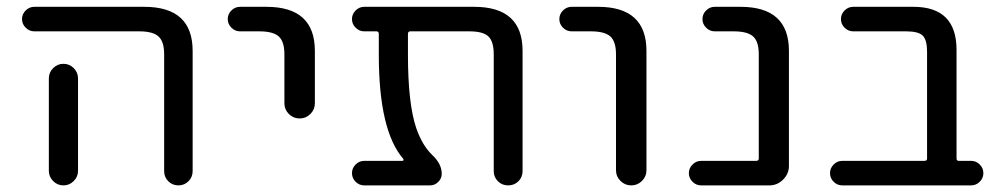

<svg xmlns="http://www.w3.org/2000/svg" viewBox="-20 -567 2962 566"><path d="M81.1 -474.6Q66.4 -474.6 55.7 -485.4Q44.9 -496.1 44.9 -510.7Q44.9 -525.4 55.7 -536.1Q66.4 -546.9 81.1 -546.9H405.3Q547.9 -546.9 547.9 -417V-62.5Q547.9 -44.9 535.6 -32.7Q523.4 -20.5 505.9 -20.5Q488.3 -20.5 476.1 -32.7Q463.9 -44.9 463.9 -62.5V-407.2Q463.9 -444.3 447.3 -459.5Q430.7 -474.6 390.6 -474.6ZM210 -335.9V-99.6V-63.5Q210 -45.9 197.3 -33.2Q184.6 -20.5 167 -20.5Q149.4 -20.5 136.7 -33.2Q124 -45.9 124 -63.5V-99.6V-335.9Q124 -353.5 136.7 -366.2Q149.4 -378.9 167 -378.9Q184.6 -378.9 197.3 -366.2Q210 -353.5 210 -335.9Z M687.5 -474.6Q672.9 -474.6 662.1 -485.4Q651.4 -496.1 651.4 -510.7Q651.4 -525.4 662.1 -536.1Q672.9 -546.9 687.5 -546.9H765.6Q908.2 -546.9 908.2 -417V-262.7Q908.2 -244.1 895 -231Q881.8 -217.8 863.3 -217.8Q844.7 -217.8 831.5 -231Q818.4 -244.1 818.4 -262.7V-407.2Q818.4 -444.3 801.8 -459.5Q785.2 -474.6 744.1 -474.6Z M1520.5 -62.5Q1520.5 -44.9 1508.3 -32.7Q1496.1 -20.5 1478 -20.5Q1460 -20.5 1447.8 -32.7Q1435.5 -44.9 1435.5 -62.5V-407.2Q1435.5 -444.3 1419.9 -459.5Q1404.3 -474.6 1363.3 -474.6H1189.5Q1182.6 -474.6 1182.6 -466.8V-405.3Q1182.6 -261.7 1207 -189.5Q1224.6 -138.7 1253.9 -110.4Q1282.2 -84 1282.2 -54.7Q1282.2 -41 1272 -30.8Q1261.7 -20.5 1248 -20.5H1053.7Q1039.1 -20.5 1028.3 -31.2Q1017.6 -42 1017.6 -56.6Q1017.6 -71.3 1028.3 -82Q1039.1 -92.8 1053.7 -92.8H1166Q1168.9 -92.8 1169.4 -94.7Q1169.9 -96.7 1168.9 -98.6Q1096.7 -181.6 1096.7 -405.3V-466.8Q1096.7 -474.6 1089.8 -474.6H1053.7Q1039.1 -474.6 1028.3 -485.4Q1017.6 -496.1 1017.6 -510.7Q1017.6 -525.4 1028.3 -536.1Q1039.1 -546.9 1053.7 -546.9H1377.9Q1520.5 -546.9 1520.5 -417Z M1665 -474.6Q1650.4 -474.6 1639.6 -485.4Q1628.9 -496.1 1628.9 -510.7Q1628.9 -525.4 1639.6 -536.1Q1650.4 -546.9 1665 -546.9H1743.2Q1885.7 -546.9 1885.7 -417V-65.4Q1885.7 -46.9 1872.6 -33.7Q1859.4 -20.5 1840.8 -20.5Q1822.3 -20.5 1809.1 -33.7Q1795.9 -46.9 1795.9 -65.4V-407.2Q1795.9 -444.3 1779.3 -459.5Q1762.7 -474.6 1721.7 -474.6Z M2216.8 -407.2Q2216.8 -444.3 2200.2 -459.5Q2183.6 -474.6 2142.6 -474.6H2086.9Q2072.3 -474.6 2061.5 -485.4Q2050.8 -496.1 2050.8 -510.7Q2050.8 -525.4 2061.5 -536.1Q2072.3 -546.9 2086.9 -546.9H2163.1Q2305.7 -546.9 2305.7 -417V-78.1Q2305.7 -54.7 2288.6 -37.6Q2271.5 -20.5 2248 -20.5H2046.9Q2032.2 -20.5 2021.5 -31.2Q2010.7 -42 2010.7 -56.6Q2010.7 -71.3 2021.5 -82Q2032.2 -92.8 2046.9 -92.8H2209Q2216.8 -92.8 2216.8 -99.6Z M2712.9 -414.1Q2712.9 -449.2 2700.2 -461.9Q2687.5 -474.6 2651.4 -474.6H2495.1Q2480.5 -474.6 2469.7 -485.4Q2459 -496.1 2459 -510.7Q2459 -525.4 2469.7 -536.1Q2480.5 -546.9 2495.1 -546.9H2672.9Q2799.8 -546.9 2799.8 -419.9V-99.6Q2799.8 -92.8 2806.6 -92.8H2842.8Q2857.4 -92.8 2868.2 -82Q2878.9 -71.3 2878.9 -56.6Q2878.9 -42 2868.2 -31.2Q2857.4 -20.5 2842.8 -20.5H2462.9Q2448.2 -20.5 2437.5 -31.2Q2426.8 -42 2426.8 -56.6Q2426.8 -71.3 2437.5 -82Q2448.2 -92.8 2462.9 -92.8H2705.1Q2712.9 -92.8 2712.9 -99.6Z"/></svg>

Font: Gen Jyuu Gothic Regular
Style: Regular
Weight: 400
Designer: [Source Han Sans]
Ryoko NISHIZUKA  (kana & ideographs); Paul D. Hunt (Latin, Greek & Cyrillic); Wenlong ZHANG  (bopomofo
Version: Version 1.002.20150607